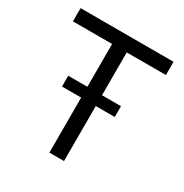

<svg xmlns="http://www.w3.org/2000/svg" viewBox="-163 -827 914 955"><g transform="rotate(30 294.0 -350.0)"><path d="M252 0V-624H27V-700H561V-624H336V0ZM142 -316V-378H445V-316Z"/></g></svg>

Font: Space Grotesk Light
Style: Regular
Weight: 400
Version: Version 2.000